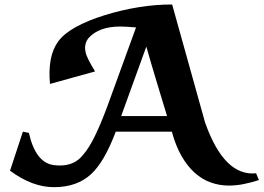

<svg xmlns="http://www.w3.org/2000/svg" viewBox="-20 -792 1141 831"><path d="M79.1 -222.2 105 -216.8Q133.8 -88.9 211.4 -77.6Q218.3 -76.7 225.6 -76.2Q232.9 -75.7 239.7 -75.7Q270.5 -75.7 295.7 -86.9Q320.8 -98.1 339.4 -121.6Q365.2 -150.9 390.6 -202.9Q416 -254.9 444.3 -331.1L568.8 -673.3Q549.8 -674.8 532.7 -676Q515.6 -677.2 501.5 -677.2Q454.1 -677.2 420.2 -664.8Q386.2 -652.3 364.7 -628.9Q354 -616.7 350.1 -600.8Q346.2 -585 350.6 -565.9Q353.5 -551.8 364 -531.2Q374.5 -510.7 391.6 -482.9L196.3 -428.7Q190.9 -487.8 199.5 -533.9Q208 -580.1 232.4 -613.3Q256.8 -646.5 307.9 -674.8Q358.9 -703.1 432.6 -726.1Q506.3 -749 581.1 -761Q655.8 -772.9 725.1 -772.5L868.7 -257.8V-258.8Q951.2 -27.8 1088.4 -42L1100.6 -12.7Q1065.9 -1.5 1033.7 4.9Q1001.5 11.2 970.7 11.2Q930.2 11.2 892.8 -2Q855.5 -15.1 823.5 -43.5Q791.5 -71.8 766.1 -116Q740.7 -160.2 723.6 -222.2H481Q456.5 -157.2 429.7 -110.8Q402.8 -64.5 374 -38.1Q313 18.1 213.4 18.1Q119.6 18.1 23.4 -53.2ZM504.4 -289.6H703.1Q690.4 -331.5 679.4 -367.4Q668.5 -403.3 658 -438.2Q647.5 -473.1 636.5 -510Q625.5 -546.9 613.3 -590.3Z"/></svg>

Font: IranNastaliq
Style: Regular
Weight: 400
Designer: Hossein Zahedi
Version: Version 1.5